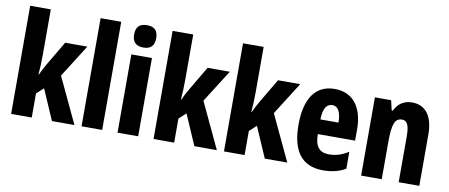

<svg xmlns="http://www.w3.org/2000/svg" viewBox="-68 -1043 3110 1329"><g transform="rotate(10 1487.0 -379.0)"><path d="M198 -442V-760H53V0H198V-169L247 -214L340 0H498L347 -321L492 -550H336L235 -379C223 -359 208 -331 195 -302H192C196 -347 198 -394 198 -442Z M693 0V-760H548V0Z M874 -768C820 -768 796 -742 796 -689C796 -637 822 -611 874 -611C925 -611 951 -637 951 -689C951 -741 928 -768 874 -768ZM946 -550H801V0H946Z M1199 -442V-760H1054V0H1199V-169L1248 -214L1341 0H1499L1348 -321L1493 -550H1337L1236 -379C1224 -359 1209 -331 1196 -302H1193C1197 -347 1199 -394 1199 -442Z M1694 -442V-760H1549V0H1694V-169L1743 -214L1836 0H1994L1843 -321L1988 -550H1832L1731 -379C1719 -359 1704 -331 1691 -302H1688C1692 -347 1694 -394 1694 -442Z M2230 -559C2095 -559 2025 -456 2025 -272C2025 -94 2091 10 2246 10C2306 10 2358 -2 2404 -29V-148C2355 -118 2315 -106 2267 -106C2200 -106 2168 -145 2168 -231H2430V-310C2430 -466 2358 -559 2230 -559ZM2234 -446C2272 -446 2295 -408 2295 -334H2168C2169 -415 2195 -446 2234 -446Z M2774 -560C2717 -560 2676 -533 2651 -481H2643L2627 -550H2513V0H2658V-258C2658 -386 2674 -431 2725 -431C2766 -431 2777 -392 2777 -316V0H2922V-361C2922 -489 2868 -560 2774 -560Z"/></g></svg>

Font: Noto Sans Lao UI ExtCond ExtBd
Style: Regular
Weight: 800
Width: 2
Designer: Monotype Design Team
Foundry: Monotype Imaging Inc.
Version: Version 2.000